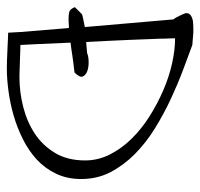

<svg xmlns="http://www.w3.org/2000/svg" viewBox="-32 -554 589 565"><g transform="rotate(90 262.5 -271.5)"><path d="M20.5 -216.8Q21.5 -217.8 22 -218.3Q22.5 -218.8 26.4 -219.7Q30.3 -220.7 37.6 -222.2Q44.9 -223.6 59.6 -226.6L37.1 -487.3Q35.2 -489.3 32.2 -494.1Q29.3 -499 26.4 -505.4Q23.4 -511.7 21 -517.1Q18.6 -522.5 18.6 -525.4Q18.6 -534.2 26.4 -539.1Q34.2 -543.9 43.9 -544.9Q53.7 -545.9 63 -545.9Q72.3 -545.9 74.2 -545.9Q77.1 -545.9 82.5 -545.4Q87.9 -544.9 94.2 -544.4Q100.6 -543.9 105.5 -543.5Q110.4 -543 112.3 -543Q144.5 -531.2 186 -515.6Q227.5 -500 271.5 -479.5Q315.4 -459 357.4 -433.1Q399.4 -407.2 432.6 -374.5Q465.8 -341.8 486.3 -302.7Q506.8 -263.7 506.8 -215.8Q506.8 -174.8 491.2 -142.1Q475.6 -109.4 449.7 -85.4Q423.8 -61.5 389.6 -44.4Q355.5 -27.3 319.8 -17.1Q284.2 -6.8 248 -2Q211.9 2.9 180.7 2.9Q173.8 2.9 157.2 2.4Q140.6 2 123 1Q105.5 0 91.3 -0.5Q77.1 -1 76.2 -1L74.2 -37.1L62.5 -179.7H57.6Q56.6 -179.7 48.3 -179.2Q40 -178.7 36.1 -178.7Q24.4 -178.7 15.6 -180.7Q6.8 -182.6 1 -197.3ZM92.8 -492.2Q92.8 -490.2 92.8 -484.4Q92.8 -478.5 93.3 -471.2Q93.8 -463.9 93.8 -458Q93.8 -452.1 93.8 -449.2Q94.7 -437.5 95.2 -414.6Q95.7 -391.6 97.2 -362.3Q98.6 -333 100.1 -298.8Q101.6 -264.6 103.5 -230.5L136.7 -233.4Q144.5 -237.3 160.6 -237.8Q176.8 -238.3 189 -233.9Q201.2 -229.5 205.1 -220.7Q209 -211.9 193.4 -196.3Q177.7 -194.3 165.5 -192.9Q153.3 -191.4 143.6 -189.9Q133.8 -188.5 124.5 -187Q115.2 -185.5 105.5 -184.6Q107.4 -135.7 109.4 -95.7Q111.3 -55.7 112.3 -37.1Q118.2 -37.1 131.3 -36.6Q144.5 -36.1 159.2 -35.6Q173.8 -35.2 187 -34.7Q200.2 -34.2 206.1 -34.2Q251 -34.2 294.9 -45.4Q338.9 -56.6 373.5 -79.6Q408.2 -102.5 430.2 -139.2Q452.1 -175.8 452.1 -227.5Q452.1 -265.6 434.6 -300.3Q417 -335 388.2 -364.3Q359.4 -393.6 322.3 -417Q285.2 -440.4 245.6 -457.5Q206.1 -474.6 166.5 -483.4Q127 -492.2 92.8 -492.2Z"/></g></svg>

Font: Annie Use Your Telescope
Style: Regular
Weight: 400
Version: Version 1.003 2001